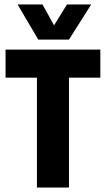

<svg xmlns="http://www.w3.org/2000/svg" viewBox="-20 -843 475 863"><path d="M290 0V-494H431V-620H5V-494H146V0ZM152 -665H290L390 -823H281L223 -729L171 -823H59Z"/></svg>

Font: Gemini
Style: Regular
Weight: 700
Designer: Pushpananda Ekanayake, Sol Matas, Kosala Senevirathne
Foundry: Mooniak
Version: Version 1.000;PS 1.0;hotconv 1.0.86;makeotf.lib2.5.63406